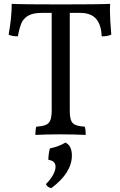

<svg xmlns="http://www.w3.org/2000/svg" viewBox="-20 -699 625 999"><path d="M552 -643Q552 -603 559 -519Q538 -509 509 -510Q507 -570 480 -601Q453 -632 396 -632H343V-127Q343 -92 349 -74.5Q355 -57 371.5 -49.5Q388 -42 421 -40Q426 -26 426 3Q362 0 295 0Q220 0 164 3Q164 -26 169 -40Q202 -42 219 -49.5Q236 -57 242.5 -75Q249 -93 249 -127V-632H198Q152 -632 127 -617.5Q102 -603 91.5 -578.5Q81 -554 73 -510Q40 -510 25 -519Q41 -609 41 -679Q97 -676 296 -676Q498 -676 553 -679ZM354 110Q354 200 247 280Q227 276 219 259Q243 235 256 211Q269 187 269 169Q269 137 232 133Q231 124 233.5 104Q236 84 240 73Q288 63 320 43Q337 50 345.5 67.5Q354 85 354 110Z"/></svg>

Font: Vollkorn SC
Style: Regular
Weight: 400
Designer: Friedrich Althausen
Foundry: Friedrich Althausen
Version: Version 4.015